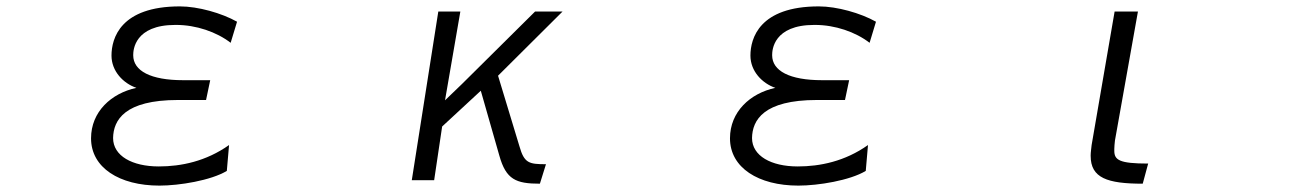

<svg xmlns="http://www.w3.org/2000/svg" viewBox="-20 -534 4040 601"><path d="M697 -80C625 -29 547 -13 477 -13C394 -13 334 -46 334 -102C335 -158 370 -221 537 -221H625L638 -283H553C452 -283 397 -312 397 -361V-362C397 -377 401 -456 529 -456H531C594 -456 658 -434 702 -400L722 -466C674 -493 600 -514 543 -514C357 -514 329 -414 329 -360C329 -311 366 -273 407 -259C328 -242 265 -184 265 -101C265 -9 354 47 479 47C541 47 640 31 690 1Z M1689 -20C1636 -20 1621 -23 1606 -76L1539 -297L1741 -498H1655L1426 -271L1373 -220L1421 -498H1352L1269 30H1339L1364 -138L1485 -250L1543 -47C1564 28 1595 41 1670 41Z M2697 -80C2625 -29 2547 -13 2477 -13C2394 -13 2334 -46 2334 -102C2335 -158 2370 -221 2537 -221H2625L2638 -283H2553C2452 -283 2397 -312 2397 -361V-362C2397 -377 2401 -456 2529 -456H2531C2594 -456 2658 -434 2702 -400L2722 -466C2674 -493 2600 -514 2543 -514C2357 -514 2329 -414 2329 -360C2329 -311 2366 -273 2407 -259C2328 -242 2265 -184 2265 -101C2265 -9 2354 47 2479 47C2541 47 2640 31 2690 1Z M3574 -22C3484 -22 3468 -33 3468 -62V-68C3468 -75 3469 -84 3470 -94L3542 -498H3469L3397 -80C3396 -69 3394 -57 3394 -48V-46C3394 23 3446 41 3557 41Z"/></svg>

Font: LINE Seed JP App_OTF Regular
Style: Regular
Weight: 400
Designer: LY Corporation & Fontrix & Fontworks
Version: Version 1.002